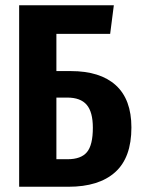

<svg xmlns="http://www.w3.org/2000/svg" viewBox="-20 -712 537 732"><path d="M481 -226Q481 -111 419 -55.5Q357 0 241 0H53V-692H414L400 -583H195V-441H250Q362 -441 421.5 -387Q481 -333 481 -226ZM334 -225Q334 -285 310.5 -312.5Q287 -340 236 -340H195V-105H238Q289 -105 311.5 -132Q334 -159 334 -225Z"/></svg>

Font: Fira Sans Extra Condensed SemiBold
Style: Regular
Weight: 600
Width: 1
Designer: Carrois Corporate & Edenspiekermann AG
Foundry: Carrois Corporate GbR & Edenspiekermann AG
Version: Version 4.203